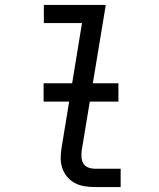

<svg xmlns="http://www.w3.org/2000/svg" viewBox="-20 -755 640 775"><path d="M363 0Q341 0 320 -3.5Q299 -7 281.5 -16.5Q264 -26 251 -41.5Q238 -57 231.5 -76.5Q225 -96 225 -117.5Q225 -139 229 -161L311 -662H157V-735H407L310 -149Q308 -135 309 -120.5Q310 -106 316.5 -95Q323 -84 336 -79Q349 -74 363 -74H467V0ZM156 -345V-419H458V-345Z"/></svg>

Font: Iosevka SS04 Extended Oblique
Style: Regular
Weight: 400
Width: 7
Italic angle: -9°
Monospace: yes
Designer: Belleve Invis
Foundry: Belleve Invis
Version: Version 19.0.0; ttfautohint (v1.8.4)